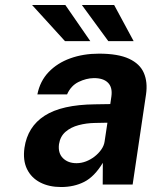

<svg xmlns="http://www.w3.org/2000/svg" viewBox="-20 -743 658 773"><path d="M226 10Q177.5 10 141.8 -8.5Q106 -27 88.8 -62.2Q71.5 -97.5 78.5 -148Q91 -233 159.8 -277.2Q228.5 -321.5 362 -323L424 -324L428.5 -355Q433.5 -391.5 414.5 -410.2Q395.5 -429 357 -428.5Q327 -428 296.2 -413Q265.5 -398 250 -363H130.5Q141 -416.5 176 -453Q211 -489.5 263.2 -508.2Q315.5 -527 378.5 -527Q455.5 -527 499.5 -506.5Q543.5 -486 559.2 -449.2Q575 -412.5 568 -363.5L514 0H393.5L394 -87.5Q360 -31.5 319 -10.8Q278 10 226 10ZM288 -86Q307.5 -86 326.2 -93.2Q345 -100.5 360.8 -112.8Q376.5 -125 387.5 -140.5Q398.5 -156 401 -172.5L412.5 -249L362.5 -248Q328 -247.5 296.8 -239.2Q265.5 -231 244 -212.5Q222.5 -194 217.5 -162.5Q213 -126.5 233.5 -106.2Q254 -86 288 -86ZM241.5 -577.5 109 -723H243L343.5 -577.5ZM416 -577.5 309.5 -723H439.5L518 -577.5Z"/></svg>

Font: Public Sans Thin
Style: Bold Italic
Weight: 700
Italic angle: -8°
Version: Version 2.001